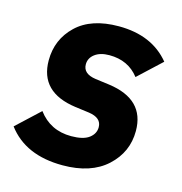

<svg xmlns="http://www.w3.org/2000/svg" viewBox="-87 -616 671 708"><g transform="rotate(15 248.5 -262.5)"><path d="M213 12Q71 12 2 -80L90 -162Q136 -100 216 -100Q262 -100 284 -116.5Q306 -133 306 -158Q306 -194 257 -201L204 -208Q64 -227 64 -349Q64 -429 120.5 -483Q177 -537 282 -537Q409 -537 477 -454L389 -372Q348 -425 276 -425Q241 -425 220.5 -409.5Q200 -394 200 -370Q200 -334 249 -327L302 -320Q442 -301 442 -180Q442 -99 381.5 -43.5Q321 12 213 12Z"/></g></svg>

Font: Aneliza
Style: Bold Italic
Weight: 700
Italic angle: -11.31°
Designer: Mike Abbink, Paul van der Laan, Pieter van Rosmalen
Foundry: Bold Monday
Version: Version 3.0